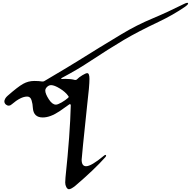

<svg xmlns="http://www.w3.org/2000/svg" viewBox="-20 -906 1370 1378"><path d="M475 452Q464 452 456 437Q448 422 448 404Q448 390 450 368Q483 56 488 -150Q488 -156 484 -158Q480 -160 476 -156L408 -108Q341 -63 287 -63Q221 -63 216 -130Q215 -148 213 -159Q211 -170 207 -184.5Q203 -199 195 -206Q187 -213 175 -213Q129 -213 64 -157Q44 -139 23 -155Q2 -173 19 -201Q25 -210 34 -218Q108 -283 145.5 -304Q183 -325 226 -325Q259 -325 283 -321Q291 -320 298 -324Q491 -438 546 -473Q686 -561 851 -660Q960 -726 1078 -775Q1181 -818 1301 -878Q1330 -892 1330 -881Q1330 -873 1309 -858Q1221 -798 1120 -750Q968 -678 869 -619.5Q770 -561 604 -452Q538 -408 426 -348Q416 -344 420 -340Q421 -339 425 -339Q435 -340 450 -340Q490 -340 518 -332Q527 -331 532 -336Q546 -351 571 -366Q596 -381 606 -381Q622 -381 622 -340Q622 -288 606 -156Q566 224 566 240Q566 287 598 287Q635 287 724 213Q738 201 741 209Q743 214 736 222Q657 311 521 427Q490 452 475 452ZM381 -155Q395 -155 422.5 -171Q450 -187 469 -204Q476 -211 470 -217Q450 -246 410 -270.5Q370 -295 347 -295Q331 -295 318 -282.5Q305 -270 305 -256Q305 -233 330 -194Q355 -155 381 -155Z"/></svg>

Font: Joscelyn
Style: Regular
Weight: 400
Designer: Peter S. Baker
Version: Version 1.012